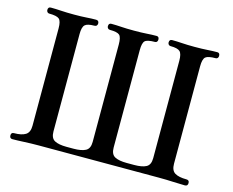

<svg xmlns="http://www.w3.org/2000/svg" viewBox="-101 -872 1233 1017"><g transform="rotate(15 515.5 -363.0)"><path d="M42 0Q27 0 27 -17Q27 -33 42 -33Q84 -33 105.5 -46.5Q127 -60 127 -96V-630Q127 -670 113.5 -681.5Q100 -693 59 -693Q52 -693 48 -698Q44 -703 44 -709Q44 -726 59 -726Q85 -726 115.5 -724Q146 -722 187 -722Q228 -722 255 -724Q282 -726 307 -726Q323 -726 323 -709Q323 -703 319 -698Q315 -693 307 -693Q268 -693 255 -680.5Q242 -668 242 -630V-96Q242 -59 264.5 -47Q287 -35 330 -35H368Q411 -35 434 -47Q457 -59 457 -96V-630Q457 -670 444.5 -681.5Q432 -693 391 -693Q384 -693 380 -698Q376 -703 376 -709Q376 -726 391 -726Q417 -726 445.5 -724Q474 -722 516 -722Q557 -722 585 -724Q613 -726 639 -726Q653 -726 653 -709Q653 -703 649.5 -698Q646 -693 639 -693Q597 -693 584.5 -681.5Q572 -670 572 -630V-96Q572 -59 594.5 -47Q617 -35 660 -35H701Q744 -35 766.5 -47Q789 -59 789 -96V-630Q789 -668 776 -680.5Q763 -693 724 -693Q717 -693 713 -698Q709 -703 709 -709Q709 -726 724 -726Q750 -726 779 -724Q808 -722 848 -722Q890 -722 918 -724Q946 -726 972 -726Q986 -726 986 -709Q986 -703 982.5 -698Q979 -693 972 -693Q930 -693 916.5 -681.5Q903 -670 903 -630V-96Q903 -59 924.5 -46Q946 -33 988 -33Q1004 -33 1004 -17Q1004 0 988 0Q963 0 924 -2Q885 -4 844 -4H185Q145 -4 106.5 -2Q68 0 42 0Z"/></g></svg>

Font: Zen Old Mincho
Style: Bold
Weight: 700
Designer: Yoshimichi Ohira
Foundry: Positype
Version: Version 1.500